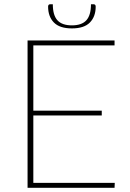

<svg xmlns="http://www.w3.org/2000/svg" viewBox="-20 -896 622 916"><path d="M111.5 0ZM526.5 -703V-679.5H139V-368H465.5V-345H139V-23.5H527.5L526.5 0H111.5V-703ZM323 -775Q370 -775 392 -799.2Q414 -823.5 414 -875.5H428Q431.5 -875.5 434 -872.8Q436.5 -870 436.5 -864.5Q436.5 -817 409 -788.8Q381.5 -760.5 323 -760.5Q264.5 -760.5 237 -788.8Q209.5 -817 209.5 -864.5Q209.5 -870 212 -872.8Q214.5 -875.5 218 -875.5H232Q232 -823.5 254 -799.2Q276 -775 323 -775Z"/></svg>

Font: Lato Thin
Style: Regular
Weight: 200
Designer: Lukasz Dziedzic
Foundry: tyPoland Lukasz Dziedzic
Version: Version 2.007; 2014-02-27